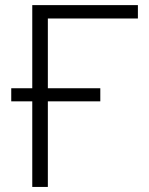

<svg xmlns="http://www.w3.org/2000/svg" viewBox="-20 -738 588 758"><path d="M24.4 -337.9V-389.6H107.4V-717.8H524.4V-665H168.9V-389.6H376V-337.9H168.9V0H107.4V-337.9Z"/></svg>

Font: Gothic A1 Light
Style: Regular
Weight: 300
Version: Version 2.50